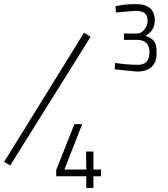

<svg xmlns="http://www.w3.org/2000/svg" viewBox="-244 -819 824 939"><path d="M0 0ZM-224 -27 167 -659 199 -639 -194 -10ZM178 43H31V12L120 -212H158L71 10H178L177 -78H213V10H250V43H213V100H178ZM317 -480 319 -511Q384 -502 431 -502Q487 -502 487 -563Q487 -624 426 -624H362V-655H428Q446 -655 462 -674.5Q478 -694 478 -719Q478 -766 421 -766L323 -758L321 -789Q371 -799 419 -799Q513 -799 513 -719Q513 -669 467 -644Q497 -634 509.5 -617.5Q522 -601 522 -560Q522 -469 424 -469Z"/></svg>

Font: Cairo ExtraLight
Style: Regular
Weight: 250
Designer: Mohamed Gaber, the designers of Titillium
Foundry: Kief Type Foundry
Version: Version 2.009; ttfautohint (v1.5.33-1714) -l 8 -r 50 -G 200 